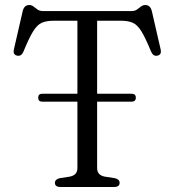

<svg xmlns="http://www.w3.org/2000/svg" viewBox="-20 -744 694 764"><path d="M132 -355.5Q132 -371 148.5 -371H288V-661.5H193Q165 -661.5 146.5 -653.5Q128 -645.5 111.8 -619.2Q95.5 -593 73.5 -539Q65 -519 48.5 -522.5Q30 -526 35.5 -548.5L70.5 -700.5Q76.5 -724 96.5 -724Q106 -724 113.5 -718Q121 -712 129.5 -706Q138 -700 151 -700H503.5Q516.5 -700 525 -706Q533.5 -712 541 -718Q548.5 -724 558 -724Q578 -724 584 -700.5L619 -548.5Q624.5 -526 606 -522.5Q589.5 -519 581 -539Q559 -593 542.8 -619.2Q526.5 -645.5 508 -653.5Q489.5 -661.5 461.5 -661.5H366.5V-371H503.5Q520.5 -371 520.5 -355.5Q520.5 -339.5 503.5 -339.5H366.5V-75Q366.5 -46.5 398 -41L437 -35Q456 -30.5 456 -16.5Q456 0 434 0H220.5Q198.5 0 198.5 -16.5Q198.5 -30.5 218 -35L256.5 -41Q288 -46.5 288 -75V-339.5H148Q132 -339.5 132 -355.5Z"/></svg>

Font: Fraunces 9pt Soft Light
Style: Regular
Weight: 300
Version: Version 1.000;[0bf87f6ff]